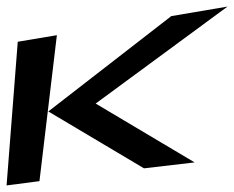

<svg xmlns="http://www.w3.org/2000/svg" viewBox="-52 -530 712 584"><path d="M540 -36 239 -215 640 -510 469 -481 95 -191 386 -18ZM68 21 121 -423 2 -403 -32 34Z"/></svg>

Font: Gamestation Warped
Style: Italic
Weight: 400
Designer: Jonas Hecksher
Foundry: Jonas Hecksher, Playtypeª, e-types AS
Version: Version 1.003